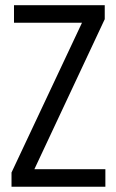

<svg xmlns="http://www.w3.org/2000/svg" viewBox="-20 -707 440 727"><path d="M33 -687.2V-620.8H290.4L23.6 -53.8V0H379V-66.4H110.2L376.6 -634.4V-687.2Z"/></svg>

Font: Secuela Light
Style: Regular
Weight: 300
Designer: Fernando Haro
Foundry: deFharo
Version: Version 1.708